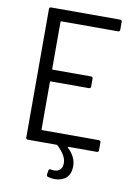

<svg xmlns="http://www.w3.org/2000/svg" viewBox="-95 -761 708 1001"><g transform="rotate(10 258.5 -261.0)"><path d="M458 -638H158Q154 -638 154 -634V-386Q154 -382 158 -382H360Q370 -382 370 -372V-330Q370 -320 360 -320H158Q154 -320 154 -316V-66Q154 -62 158 -62H458Q468 -62 468 -52V-10Q468 0 458 0H308Q303 0 306 5Q350 46 350 96Q350 104 348 118Q341 150 318.5 164Q296 178 266 178Q248 178 230 173Q222 170 223 161L226 140Q227 135 230.5 133Q234 131 238 132Q244 134 256 134Q275 134 287 122.5Q299 111 299 87Q299 48 250 2Q248 0 245 0H93Q83 0 83 -10V-690Q83 -700 93 -700H458Q468 -700 468 -690V-648Q468 -638 458 -638Z"/></g></svg>

Font: Barlow Semi Condensed
Style: Regular
Weight: 400
Width: 4
Designer: Jeremy Tribby
Foundry: Tribby Type
Version: Version 1.408;December 10, 2018;FontCreator 11.5.0.2430 64-b